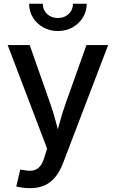

<svg xmlns="http://www.w3.org/2000/svg" viewBox="-20 -774 604 1001"><path d="M64.9 198.2 85.4 110.4 107.4 113.3Q132.3 118.7 152.3 114.7Q172.4 110.8 187.3 94.5Q202.1 78.1 211.4 45.9L225.6 1L20 -539.1H134.8L241.7 -234.9Q259.3 -186 271.5 -137.5Q283.7 -88.9 297.4 -40.5H265.1Q278.8 -88.9 292 -137.7Q305.2 -186.5 322.3 -234.9L430.7 -539.1H543.9L307.6 79.1Q291.5 121.1 267.8 149.7Q244.1 178.2 211.9 192.6Q179.7 207 137.7 207Q114.7 207 95.5 204.1Q76.2 201.2 64.9 198.2ZM281.7 -612.3Q239.7 -612.3 205.8 -631.1Q171.9 -649.9 151.9 -682.4Q131.8 -714.8 131.8 -754.4H203.1Q203.1 -722.2 225.3 -701.2Q247.6 -680.2 281.7 -680.2Q315.9 -680.2 338.1 -701.2Q360.4 -722.2 360.4 -754.4H432.1Q432.1 -714.8 412.1 -682.6Q392.1 -650.4 358.2 -631.3Q324.2 -612.3 281.7 -612.3Z"/></svg>

Font: Inter 18pt Medium
Style: Regular
Weight: 500
Designer: Rasmus Andersson
Foundry: rsms
Version: Version 4.001;git-66647c0bb